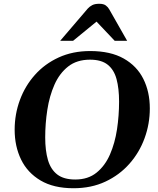

<svg xmlns="http://www.w3.org/2000/svg" viewBox="-20 -976 832 1010"><path d="M366.7 14.2Q262.2 14.2 193.4 -26.6Q124.5 -67.4 90.8 -137Q57.1 -206.5 57.1 -293.5Q57.1 -375 84.5 -449.5Q111.8 -523.9 163.6 -582Q215.3 -640.1 288.8 -673.8Q362.3 -707.5 454.1 -707.5Q561 -707.5 630.6 -668.2Q700.2 -628.9 734.1 -560.8Q768.1 -492.7 768.1 -405.8Q768.1 -324.2 740.5 -248.8Q712.9 -173.3 660.6 -114.3Q608.4 -55.2 534.2 -20.5Q460 14.2 366.7 14.2ZM376 -31.7Q443.4 -31.7 488 -67.9Q532.7 -104 558.6 -163.6Q584.5 -223.1 595.5 -295.7Q606.4 -368.2 606.4 -441.4Q606.4 -510.7 593 -560.1Q579.6 -609.4 546.4 -635.7Q513.2 -662.1 453.6 -662.1Q384.3 -662.1 338.6 -626.2Q293 -590.3 266.6 -530.8Q240.2 -471.2 229 -398.7Q217.8 -326.2 217.8 -252.9Q217.8 -184.1 232.2 -134.5Q246.6 -85 281 -58.3Q315.4 -31.7 376 -31.7ZM296.4 -761.2 441.9 -931.2Q451.7 -941.9 465.3 -949Q479 -956.1 502 -956.1Q524.9 -956.1 536.6 -947.3Q548.3 -938.5 554.7 -926.8L648.9 -761.2H583.5L487.8 -862.3L364.3 -761.2Z"/></svg>

Font: Gelasio SemiBold
Style: Italic
Weight: 600
Italic angle: -8.5°
Designer: Eben Sorkin
Foundry: Eben Sorkin
Version: Version 1.008